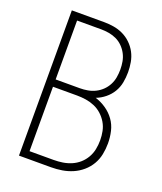

<svg xmlns="http://www.w3.org/2000/svg" viewBox="-136 -824 772 913"><g transform="rotate(20 250.0 -367.5)"><path d="M69 0V-735H231Q256 -735 281 -731Q306 -727 329 -716Q352 -705 370.5 -687Q389 -669 400.5 -647Q412 -625 416.5 -600Q421 -575 421 -550Q421 -523 416 -497Q411 -471 397.5 -448.5Q384 -426 363 -409Q342 -392 318 -383Q347 -374 372.5 -356.5Q398 -339 415.5 -314.5Q433 -290 440 -260Q447 -230 447 -199Q447 -171 441.5 -143.5Q436 -116 422 -92Q408 -68 386.5 -49.5Q365 -31 339.5 -20Q314 -9 286.5 -4.5Q259 0 231 0ZM109 -400H231Q251 -400 271 -403.5Q291 -407 309 -416Q327 -425 341.5 -439Q356 -453 365.5 -471Q375 -489 378.5 -509Q382 -529 382 -549Q382 -569 378.5 -589Q375 -609 365.5 -627Q356 -645 341.5 -659.5Q327 -674 309 -682.5Q291 -691 271 -694.5Q251 -698 231 -698H109ZM231 -37Q254 -37 276.5 -40.5Q299 -44 320 -53Q341 -62 358 -77Q375 -92 386.5 -112Q398 -132 402.5 -154.5Q407 -177 407 -200Q407 -223 402.5 -245.5Q398 -268 386.5 -287.5Q375 -307 358 -322.5Q341 -338 320 -347Q299 -356 276.5 -359.5Q254 -363 231 -363H109V-37Z"/></g></svg>

Font: Iosevka SS04 Extralight
Style: Regular
Weight: 200
Monospace: yes
Designer: Belleve Invis
Foundry: Belleve Invis
Version: Version 19.0.0; ttfautohint (v1.8.4)